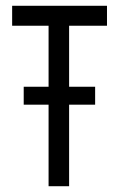

<svg xmlns="http://www.w3.org/2000/svg" viewBox="-20 -644 415 664"><path d="M148 0V-282H62V-344H148V-555H22V-624H350V-555H219V-344H309V-282H219V0Z"/></svg>

Font: Inconsolata Condensed Medium
Style: Regular
Weight: 500
Width: 3
Monospace: yes
Designer: Raph Levien, Cyreal, Brenton Simpson
Foundry: Raph Levien, Cyreal, Google
Version: Version 3.100; ttfautohint (v1.8.4.7-5d5b)